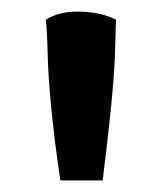

<svg xmlns="http://www.w3.org/2000/svg" viewBox="-20 -755 283 331"><path d="M180 -721 178 -656Q175 -587 157 -444H84Q64 -579 62 -667Q62 -675 61 -694Q60 -713 59 -721Q81 -735 113 -735Q153 -735 180 -721Z"/></svg>

Font: Repo
Style: DemiBold
Weight: 600
Designer: Stefan Peev
Foundry: Context Ltd
Version: Version 001.000